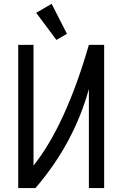

<svg xmlns="http://www.w3.org/2000/svg" viewBox="-20 -962 626 982"><path d="M73.2 0V-732.4H151.4V-115.2Q315.4 -320.8 434.6 -732.4H512.7V0H434.6V-506.8Q357.4 -227.5 161.1 0ZM244.1 -942.4 322.3 -789.1 268.6 -757.8 165 -896.5Z"/></svg>

Font: Consola Mono
Style: Book
Weight: 400
Monospace: yes
Designer: Wojciech Kalinowski "wmk69" (wmk69@o2.pl)
Foundry: Wojciech Kalinowski "wmk69" (wmk69@o2.pl)
Version: Version 2.1.0